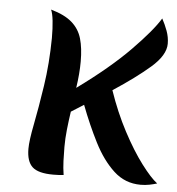

<svg xmlns="http://www.w3.org/2000/svg" viewBox="-47 -644 646 699"><g transform="rotate(5 276.0 -294.0)"><path d="M172 2Q117 2 95.5 -18Q74 -38 74 -84Q74 -114 86 -174.5Q98 -235 110.5 -317.5Q123 -400 124 -493Q124 -529 121 -556Q118 -583 112 -596Q162 -582 189 -558.5Q216 -535 226 -500.5Q236 -466 236 -417Q236 -395 234 -370.5Q232 -346 228 -320Q345 -405 418 -479.5Q491 -554 518 -599Q529 -579 537.5 -556Q546 -533 546 -509Q546 -467 493.5 -421.5Q441 -376 360 -323Q387 -244 422.5 -177Q458 -110 493 -63.5Q528 -17 552 1Q539 5 524 8Q509 11 492 11Q435 11 393.5 -27.5Q352 -66 320.5 -128Q289 -190 262 -261Q251 -254 239 -246.5Q227 -239 216 -232Q211 -198 207.5 -165.5Q204 -133 204 -102Q204 -77 205 -51Q206 -25 210 0Q202 1 191.5 1.5Q181 2 172 2Z"/></g></svg>

Font: Merienda SemiBold
Style: Regular
Weight: 600
Designer: Eduardo Rodriguez Tunni
Foundry: Eduardo Rodriguez Tunni
Version: Version 2.001; ttfautohint (v1.8.4.7-5d5b)